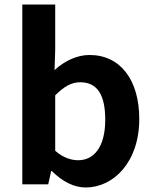

<svg xmlns="http://www.w3.org/2000/svg" viewBox="-20 -818 684 852"><path d="M360 14C483 14 598 -98 598 -290C598 -461 516 -574 377 -574C321 -574 266 -547 222 -507L225 -597V-798H79V0H194L207 -59H210C257 -12 309 14 360 14ZM327 -107C296 -107 260 -118 225 -149V-395C264 -434 297 -453 336 -453C413 -453 447 -395 447 -287C447 -163 395 -107 327 -107Z"/></svg>

Font: Bithumb Trading Sans Bold
Style: Bold
Weight: 700
Designer: Ham Hyungwon
Foundry: Bithumb
Version: Version 0.500;FEAKit 1.0